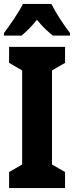

<svg xmlns="http://www.w3.org/2000/svg" viewBox="-21 -1002 374 971"><path d="M239 -982H95C77 -945 28 -872 -1 -835V-822H88C106 -837 138 -866 166 -902C193 -867 224 -840 246 -822H333V-835C294 -886 261 -938 239 -982ZM308 -51V-132L242 -170V-646L308 -684V-765H25V-684L91 -646V-170L25 -132V-51Z"/></svg>

Font: Noto Sans Tamil UI ExtraCondensed ExtraBold
Style: Regular
Weight: 800
Width: 2
Designer: Jelle Bosma - Monotype Design Team
Foundry: Monotype Imaging Inc.
Version: Version 2.004